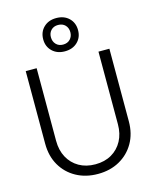

<svg xmlns="http://www.w3.org/2000/svg" viewBox="-139 -1051 928 1155"><g transform="rotate(-15 325.0 -473.5)"><path d="M326 12Q250 12 191 -20.5Q132 -53 98.5 -111Q65 -169 65 -246V-698H133V-246Q133 -187 157 -142.5Q181 -98 224.5 -73Q268 -48 326 -48Q384 -48 427 -73Q470 -98 494 -142.5Q518 -187 518 -246V-698H586V-246Q586 -169 552.5 -111Q519 -53 460.5 -20.5Q402 12 326 12ZM324 -752Q276 -752 246 -781Q216 -810 216 -855Q216 -901 246 -930Q276 -959 324 -959Q373 -959 403 -930Q433 -901 433 -855Q433 -810 403 -781Q373 -752 324 -752ZM324 -794Q352 -794 368.5 -811.5Q385 -829 385 -855Q385 -882 368.5 -899Q352 -916 324 -916Q297 -916 280.5 -899Q264 -882 264 -856Q264 -829 280.5 -811.5Q297 -794 324 -794Z"/></g></svg>

Font: Azeret Mono Thin ExtraLight
Style: Regular
Weight: 250
Version: Version 1.002